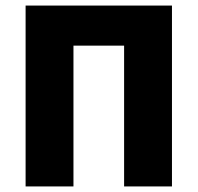

<svg xmlns="http://www.w3.org/2000/svg" viewBox="-20 -670 710 690"><path d="M72 0H244V-506H426V0H598V-650H72Z"/></svg>

Font: Giro Sans Black
Style: Regular
Weight: 900
Designer: Paul D. Hunt
Foundry: Adobe Systems Incorporated
Version: Version 1.000;PS 1.0;hotconv 1.0.88;makeotf.lib2.5.647800